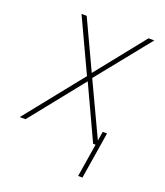

<svg xmlns="http://www.w3.org/2000/svg" viewBox="-132 -634 761 887"><g transform="rotate(20 248.5 -190.5)"><path d="M140.6 -545.5 252.8 -305.4 444.6 -545.5H473L262.8 -284.1L396.3 0H370.7L248.6 -262.8L38.4 0H9.9L237.2 -284.1L115.1 -545.5ZM414.8 -66.8 377.8 163.4H356.5L393.5 -66.8Z"/></g></svg>

Font: Inter UI Thin
Style: Italic
Weight: 100
Italic angle: -9.39999°
Designer: Rasmus Andersson
Foundry: rsms
Version: 3.2;8d6f07862